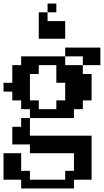

<svg xmlns="http://www.w3.org/2000/svg" viewBox="-20 -820 590 1090"><path d="M399.9 149.9V49.8H149.9V0H49.8V-100.1H100.1V-149.9H149.9V-200.2H100.1V-250H49.8V-299.8H0V-350.1H49.8V-450.2H100.1V-500H350.1V-549.8H549.8V-450.2H450.2V-500H350.1V-450.2H450.2V-399.9H500V-250H450.2V-200.2H399.9V-149.9H149.9V-49.8H500V200.2H399.9V250H100.1V200.2H0V49.8H100.1V149.9H149.9V200.2H350.1V149.9ZM200.2 -200.2H299.8V-250H350.1V-350.1H299.8V-450.2H200.2V-399.9H149.9V-250H200.2ZM250 -750V-700.2H350.1V-600.1H200.2V-750ZM299.8 -799.8V-750H250V-799.8Z"/></svg>

Font: Redaction 50
Style: Bold
Weight: 700
Designer: Jeremy Mickel / Forest Young
Foundry: MCKL
Version: Version 2.001;hotconv 1.0.113;makeotfexe 2.5.65598 DEVELOPME